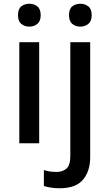

<svg xmlns="http://www.w3.org/2000/svg" viewBox="-20 -764 584 1024"><path d="M137 -744Q161 -744 179 -730Q197 -716 197 -683Q197 -651 179 -636.5Q161 -622 137 -622Q111 -622 93.5 -636.5Q76 -651 76 -683Q76 -716 93.5 -730Q111 -744 137 -744ZM189 -539V0H83V-539ZM348 -683Q348 -716 365.5 -730Q383 -744 409 -744Q433 -744 451 -730Q469 -716 469 -683Q469 -651 451 -636.5Q433 -622 409 -622Q383 -622 365.5 -636.5Q348 -651 348 -683ZM298 240Q272 240 250.5 236.5Q229 233 214 228V143Q230 148 246 150.5Q262 153 282 153Q313 153 334 135.5Q355 118 355 69V-539H461V74Q461 149 422.5 194.5Q384 240 298 240Z"/></svg>

Font: Noto Sans Myanmar Medium
Style: Regular
Weight: 500
Designer: Monotype Design Team
Foundry: Monotype Imaging Inc.
Version: Version 2.107; ttfautohint (v1.8.4.7-5d5b)